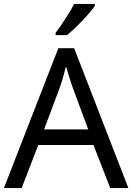

<svg xmlns="http://www.w3.org/2000/svg" viewBox="-20 -964 679 984"><path d="M545 0 459 -221H176L91 0H0L279 -717H360L638 0ZM352 -517Q349 -525 342 -546Q335 -567 328.5 -589.5Q322 -612 318 -624Q313 -604 307.5 -583.5Q302 -563 296.5 -546Q291 -529 287 -517L206 -301H432ZM466 -934Q457 -920 440 -900Q423 -880 402.5 -858.5Q382 -837 361.5 -817.5Q341 -798 323 -784H265V-796Q280 -815 297.5 -841Q315 -867 332 -894.5Q349 -922 360 -944H466Z"/></svg>

Font: Noto Sans Sora Sompeng
Style: Regular
Weight: 400
Designer: Monotype Design Team. David Williams.
Foundry: Monotype Imaging Inc.
Version: Version 2.101